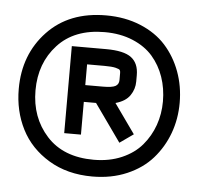

<svg xmlns="http://www.w3.org/2000/svg" viewBox="-40 -553 529 513"><g transform="rotate(5 225.0 -297.0)"><path d="M225.1 -467.8Q144 -467.8 99.1 -418.9Q54.2 -370.1 54.2 -296.9Q54.2 -224.1 98.9 -174.8Q143.6 -125.5 225.1 -125.5Q267.1 -125.5 300.3 -139.9Q333.5 -154.3 354 -178.5Q374.5 -202.6 385.3 -232.9Q396 -263.2 396 -296.9Q396 -331.5 385.5 -362.1Q375 -392.6 354.5 -416.3Q334 -439.9 300.5 -453.9Q267.1 -467.8 225.1 -467.8ZM440.9 -296.9Q440.9 -253.9 426.8 -215.3Q412.6 -176.8 386 -146.5Q359.4 -116.2 317.9 -98.4Q276.4 -80.6 225.1 -80.6Q158.2 -80.6 108.4 -110.6Q58.6 -140.6 33.9 -189.2Q9.3 -237.8 9.3 -296.9Q9.3 -389.2 67.6 -450.9Q126 -512.7 225.1 -512.7Q275.9 -512.7 317.4 -495.6Q358.9 -478.5 385.5 -449Q412.1 -419.4 426.5 -380.4Q440.9 -341.3 440.9 -296.9ZM275.4 -360.8V-362.8Q275.4 -367.7 273.7 -370.4Q272 -373 262 -375.5Q252 -377.9 232.4 -377.9H185.5V-322.3H232.4Q257.8 -322.3 266.6 -327.4Q275.4 -332.5 275.4 -343.8ZM320.3 -343.8Q320.3 -323.2 308.6 -306.2Q296.9 -289.1 270 -281.7L326.2 -202.6L289.6 -176.8L218.3 -277.3H185.5V-189.5H140.6V-422.9H232.4Q280.3 -422.9 300.3 -407.7Q320.3 -392.6 320.3 -360.8Z"/></g></svg>

Font: Anka/Coder Narrow
Style: Bold
Weight: 700
Width: 3
Monospace: yes
Version: Version 001.100